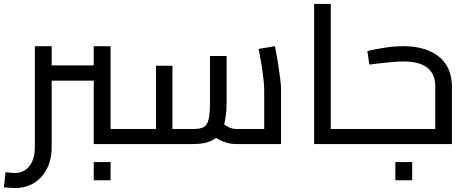

<svg xmlns="http://www.w3.org/2000/svg" viewBox="-63 -736 2389 981"><path d="M416 0V-500H502V-43L460 -77H609V0ZM201 -324V-402H416V-324ZM13 225Q0 225 -14.5 223.5Q-29 222 -43 221L-35 144Q-21 145 -8.5 146.5Q4 148 13 148Q59 148 87 113Q115 78 115 16V-500H201V16Q201 78 177 125.5Q153 173 110.5 199Q68 225 13 225ZM609 0V-77Q622 -77 625.5 -67Q629 -57 629 -39Q629 -22 625.5 -11Q622 0 609 0ZM416 185V92H502V185Z M1144 0Q1109 0 1075 -13.5Q1041 -27 1011 -55L1066 -113Q1089 -94 1107 -85.5Q1125 -77 1144 -77H1323L1287 -41V-278Q1287 -295 1283.5 -328Q1280 -361 1273.5 -402.5Q1267 -444 1258 -486L1342 -500Q1349 -465 1356 -422Q1363 -379 1368 -340Q1373 -301 1373 -278V0ZM609 0V-77H755L734 -56V-400H818V0ZM818 0V-77H927Q961 -77 978.5 -87Q996 -97 1003 -127Q1010 -157 1010 -215V-450H1095V-215Q1095 -136 1078 -88.5Q1061 -41 1024 -20.5Q987 0 927 0ZM609 0Q596 0 592.5 -11Q589 -22 589 -39Q589 -57 592.5 -67Q596 -77 609 -77Z M1627 0V-77H1748V0ZM1542 0V-716H1627V0ZM1748 0V-77Q1761 -77 1764.5 -67Q1768 -57 1768 -39Q1768 -22 1764.5 -11Q1761 0 1748 0Z M1748 0V-77H2187L2161 -54V-293Q2161 -358 2120.5 -390Q2080 -422 1998 -422Q1972 -422 1924.5 -417.5Q1877 -413 1824 -406L1814 -475Q1855 -485 1903.5 -492.5Q1952 -500 1998 -500Q2074 -500 2130 -476Q2186 -452 2216 -406Q2246 -360 2246 -293V0ZM1748 0Q1735 0 1731.5 -11Q1728 -22 1728 -39Q1728 -57 1731.5 -67Q1735 -77 1748 -77ZM1957 185V92H2043V185Z"/></svg>

Font: Cairo Medium
Style: Regular
Weight: 500
Designer: Mohamed Gaber, Accademia di Belle Arti di Urbino
Foundry: Kief Type Foundry, Accademia di Belle Arti di Urbino
Version: Version 3.117